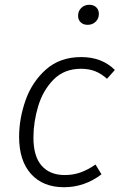

<svg xmlns="http://www.w3.org/2000/svg" viewBox="-20 -773 507 804"><path d="M461 -480 428 -443Q405 -464 379 -474.5Q353 -485 319 -485Q249 -485 204.5 -440Q160 -395 140 -328.5Q120 -262 120 -197Q120 -118 154.5 -79Q189 -40 251 -40Q287 -40 317.5 -51Q348 -62 380 -84L405 -43Q334 11 248 11Q160 11 110 -44.5Q60 -100 60 -200Q60 -276 87 -353Q114 -430 172.5 -482Q231 -534 320 -534Q407 -534 461 -480ZM307 -707Q307 -727 320.5 -740Q334 -753 354 -753Q372 -753 383 -742.5Q394 -732 394 -715Q394 -695 380.5 -682Q367 -669 347 -669Q329 -669 318 -679.5Q307 -690 307 -707Z"/></svg>

Font: Fira Sans Light
Style: Italic
Weight: 300
Italic angle: -8°
Designer: bBox Type GmbH & Carrois Corporate GbR & Edenspiekermann AG
Foundry: bBox Type GmbH & Carrois Corporate GbR & Edenspiekermann AG
Version: Version 4.301